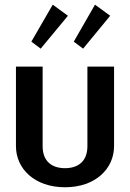

<svg xmlns="http://www.w3.org/2000/svg" viewBox="-20 -785 557 822"><path d="M114.2 -606.7 154.2 -576.7 270.8 -717.5 205.8 -765ZM295.8 -606.7 335.8 -576.7 451.7 -717.5 386.7 -765ZM48.3 -159.2C48.3 -62.5 128.3 16.7 258.3 16.7C388.3 16.7 468.3 -62.5 468.3 -159.2V-500H354.2V-159.2C354.2 -91.7 311.7 -65 258.3 -65C205 -65 162.5 -91.7 162.5 -159.2V-500H48.3Z"/></svg>

Font: Boon SemiBold
Style: Regular
Weight: 600
Designer: Sungsit Sawaiwan
Foundry: FontUni
Version: Version 2.0